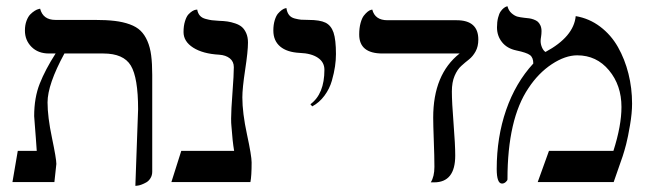

<svg xmlns="http://www.w3.org/2000/svg" viewBox="-20 -585 2099 617"><path d="M415 12.2 423.8 -233.9Q423.8 -335.4 400.4 -374.3Q377 -413.1 312 -413.1H187Q132.8 -313.5 132.8 -255.9Q132.8 -209.5 147 -142.1Q161.1 -74.7 161.1 -58.1L154.8 0H20L37.1 -100.1H98.1Q97.2 -114.7 95.2 -141.1Q93.3 -167.5 91.6 -187.7Q89.8 -208 89.8 -211.9Q89.8 -271 107.7 -316.2Q125.5 -361.3 158.7 -413.1H137.2Q102.5 -413.1 81.3 -434.3Q60.1 -455.6 60.1 -486.8Q60.1 -504.4 65.2 -518.1Q70.3 -531.7 77.4 -538.8Q84.5 -545.9 91.6 -550.3Q98.6 -554.7 103.5 -555.7L108.9 -557.1Q118.2 -521 158.2 -521H284.2Q321.8 -521 348.6 -517.8Q375.5 -514.6 397 -506.8Q418.5 -499 431.6 -486.3Q444.8 -473.6 453.6 -453.4Q462.4 -433.1 465.8 -407Q469.2 -380.9 469.2 -344.2V-33.2Q469.2 -21.5 463.6 -12.5Q458 -3.4 450.2 1Q442.4 5.4 434.6 8.3Q426.8 11.2 420.9 11.7Z M758.8 -272Q758.8 -222.2 773.7 -153.1Q788.6 -84 788.6 -63Q788.6 -19 784.7 0H530.8L562.5 -100.1H732.4Q727.1 -130.9 723.6 -181.2Q722.7 -188 722.7 -204.1Q722.7 -230.5 727.1 -287.8Q731.4 -345.2 731.4 -369.1Q731.4 -387.2 718.5 -397.5Q705.6 -407.7 684.6 -409.2Q631.8 -412.1 600.8 -431.9Q569.8 -451.7 569.8 -481.9Q569.8 -502 574.5 -516.8Q579.1 -531.7 585.4 -538.6Q591.8 -545.4 598.1 -549.3Q604.5 -553.2 609.4 -553.7L613.8 -554.2Q615.7 -542.5 622.3 -534.9Q628.9 -527.3 640.9 -524.2Q652.8 -521 660.6 -520Q668.5 -519 683.6 -518.1Q699.7 -517.6 711.2 -515.9Q722.7 -514.2 735.8 -509.8Q749 -505.4 757.3 -498.3Q765.6 -491.2 771.2 -478.5Q776.9 -465.8 776.9 -448.2Q776.9 -419.9 767.8 -360.6Q758.8 -301.3 758.8 -272Z M983.4 -243.2 977.5 -250Q1022.5 -283.2 1022.5 -360.8Q1022.5 -385.3 1001.5 -399.4Q980.5 -413.6 943.4 -415Q902.3 -417 880.4 -435.5Q858.4 -454.1 858.4 -486.8Q858.4 -505.4 862.8 -519.8Q867.2 -534.2 873.3 -541.3Q879.4 -548.3 885.5 -552.7Q891.6 -557.1 896 -558.1L900.4 -559.1Q902.3 -545.4 908.7 -537.1Q915 -528.8 927 -525.6Q939 -522.5 947.5 -521.7Q956.1 -521 971.7 -521Q1007.8 -521 1025.9 -512.2Q1043.9 -503.4 1051.8 -480.5Q1059.6 -457.5 1059.6 -411.1Q1059.6 -392.1 1056.6 -371.6Q1053.7 -351.1 1046.4 -325.4Q1039.1 -299.8 1022.7 -277.6Q1006.3 -255.4 983.4 -243.2Z M1432.1 -291Q1432.1 -256.8 1437.5 -188.5Q1442.9 -120.1 1442.9 -85Q1442.9 1 1375 1H1364.3Q1376 -17.6 1376 -48.8Q1376 -82 1374 -133.5Q1372.1 -185.1 1372.1 -207Q1372.1 -346.2 1457 -413.1H1209Q1134.3 -413.1 1134.3 -474.1Q1134.3 -495.1 1138.7 -511Q1143.1 -526.9 1149.2 -534.7Q1155.3 -542.5 1161.4 -547.4Q1167.5 -552.2 1171.9 -553.2L1176.3 -554.2Q1185.1 -520 1225.1 -520H1447.3Q1517.1 -520 1517.1 -458Q1517.1 -435.5 1508.3 -419.7Q1499.5 -403.8 1487.1 -394Q1474.6 -384.3 1462.2 -373Q1449.7 -361.8 1440.9 -341.3Q1432.1 -320.8 1432.1 -291Z M1830.1 -533.2Q1873.5 -525.9 1908.7 -499.3Q1943.8 -472.7 1965.8 -433.8Q1987.8 -395 1999.5 -348.4Q2011.2 -301.8 2011.2 -252Q2011.2 -221.7 2004.6 -182.9Q1998 -144 1992.2 -121.6Q1986.3 -99.1 1981 -83L1952.1 0H1708L1744.1 -100.1H1951.2Q1977.1 -181.2 1977.1 -241.2Q1977.1 -311 1937 -359.1Q1897 -407.2 1835 -407.2Q1796.4 -407.2 1753.2 -378.7Q1710 -350.1 1678.2 -301.8Q1610.8 -202.1 1610.8 -8.8Q1610.8 -4.9 1605.2 0Q1599.6 4.9 1593.3 4.9Q1576.2 4.9 1576.2 -42Q1576.2 -144 1606.4 -231.4Q1636.7 -318.8 1693.8 -380.9Q1693.8 -399.9 1683.1 -408Q1672.4 -416 1639.2 -422.9Q1609.4 -429.2 1593.3 -449.5Q1577.1 -469.7 1577.1 -497.1Q1577.1 -514.6 1580.6 -528.1Q1584 -541.5 1588.9 -548.3Q1593.8 -555.2 1598.9 -559.1Q1604 -563 1607.4 -564L1610.8 -564.9Q1614.3 -550.8 1624.3 -542.2Q1634.3 -533.7 1643.1 -531.5Q1651.9 -529.3 1665 -527.8Q1674.3 -526.9 1680.4 -526.1Q1686.5 -525.4 1694.8 -522.5Q1703.1 -519.5 1708 -515.4Q1712.9 -511.2 1716.6 -503.4Q1720.2 -495.6 1720.2 -484.9Q1720.2 -475.6 1718.8 -467.3Q1717.3 -459 1717.3 -453.1Q1717.3 -442.9 1721.7 -432.6Q1726.1 -422.4 1732.9 -418Q1823.7 -466.8 1830.1 -533.2Z"/></svg>

Font: Linux Biolinum
Style: Regular
Weight: 400
Designer: Philipp H. Poll
Foundry: Philipp H. Poll
Version: Version 0.6.4